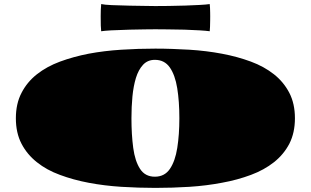

<svg xmlns="http://www.w3.org/2000/svg" viewBox="-20 -897 1530 945"><path d="M744.6 27.8Q702.6 27.8 660.9 26.4Q619.1 24.9 577.1 22.5Q493.2 17.1 417 2.7Q340.8 -11.7 275.4 -36.1Q209.5 -60.1 161.6 -98.6Q113.3 -136.7 85.7 -189.9Q58.1 -243.2 58.1 -314.9Q58.1 -386.7 85.9 -439.9Q113.3 -493.2 161.4 -531.2Q209.5 -569.3 275.4 -593.8Q341.8 -618.2 417 -632.8Q493.2 -647 576.9 -652.3Q660.6 -657.7 744.6 -657.7Q786.6 -657.7 828.6 -656.2Q870.6 -654.8 912.6 -652.3Q996.1 -647 1072.5 -632.6Q1148.9 -618.2 1214.8 -593.8Q1279.8 -569.8 1328.6 -531.2Q1376.5 -493.2 1404.1 -439.9Q1431.6 -386.7 1431.6 -314.9Q1431.6 -243.7 1404.3 -189.9Q1376.5 -136.7 1328.4 -98.6Q1280.3 -60.5 1214.8 -36.1Q1182.1 -23.9 1146.5 -14.2Q1110.8 -4.4 1072.8 2.4Q996.1 17.1 912.4 22.5Q828.6 27.8 744.6 27.8ZM742.2 -27.3Q790 -27.3 816.2 -65.7Q842.3 -104 852.5 -169.2Q862.8 -234.4 862.8 -314.9Q862.8 -397.9 852.3 -462.9Q841.8 -527.8 815.7 -565.2Q789.6 -602.5 742.2 -602.5Q707 -602.5 684.3 -578.4Q661.6 -554.2 648.9 -513.2Q636.7 -472.7 631.8 -422.1Q627 -371.6 627 -314.9Q627 -234.4 635.7 -169.2Q644.5 -104 669.4 -65.7Q694.3 -27.3 742.2 -27.3ZM478 -743.2Q476.6 -755.9 476.1 -771Q475.6 -786.1 475.6 -817.4Q475.6 -829.6 476.1 -846.9Q476.6 -864.3 478 -877Q493.7 -873.5 529.8 -871.8Q565.9 -870.1 619.1 -869.1Q665 -868.7 695.1 -867.9Q725.1 -867.2 744.1 -867.2Q765.6 -867.2 809.1 -867.7Q852.5 -868.2 892.6 -869.6Q925.8 -870.6 961.7 -872.6Q997.6 -874.5 1012.2 -877Q1013.2 -871.1 1013.7 -858.6Q1014.2 -846.2 1014.4 -834.2Q1014.6 -822.3 1014.6 -817.4Q1014.6 -811 1014.4 -795.4Q1014.2 -779.8 1013.7 -764.6Q1013.2 -749.5 1012.2 -743.2Q996.1 -745.6 963.1 -747.6Q930.2 -749.5 888.2 -751Q845.7 -752 803 -752.4Q760.3 -752.9 744.1 -752.9Q726.1 -752.9 693.1 -752.4Q660.2 -752 618.2 -751Q561 -749.5 526.9 -747.6Q492.7 -745.6 478 -743.2Z"/></svg>

Font: Asset
Style: Regular
Weight: 400
Version: Version 1.003; ttfautohint (v1.8.4.7-5d5b)